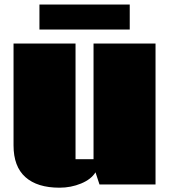

<svg xmlns="http://www.w3.org/2000/svg" viewBox="-20 -831 768 865"><path d="M41 0ZM564.5 -810.5V-697.8H157.7V-810.5ZM248 14.6Q147.9 14.6 94.5 -33Q41 -80.6 41 -175.8V-634.8H320.3V-113.8H401.4V-634.8H680.7V0H428.2L410.2 -54.7Q390.6 -22.9 345.2 -4.2Q299.8 14.6 248 14.6Z"/></svg>

Font: Coda ExtraBold
Style: Regular
Weight: 800
Version: Version 2.001; ttfautohint (v0.8) -r 50 -G 200 -x